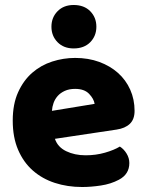

<svg xmlns="http://www.w3.org/2000/svg" viewBox="-20 -733 590 769"><path d="M309 16Q250 16 199.5 -0.5Q149 -17 111.5 -50Q74 -83 52.5 -133Q31 -183 31 -250Q31 -316 52.5 -363.5Q74 -411 109 -441.5Q144 -472 189 -486.5Q234 -501 281 -501Q334 -501 377.5 -485Q421 -469 452.5 -441Q484 -413 501.5 -374Q519 -335 519 -289Q519 -255 500 -237Q481 -219 447 -214L200 -177Q211 -144 245 -127.5Q279 -111 323 -111Q364 -111 400.5 -121.5Q437 -132 460 -146Q476 -136 487 -118Q498 -100 498 -80Q498 -35 456 -13Q424 4 384 10Q344 16 309 16ZM281 -377Q257 -377 239.5 -369Q222 -361 211 -348.5Q200 -336 194.5 -320.5Q189 -305 188 -289L359 -317Q356 -337 337 -357Q318 -377 281 -377ZM186 -626Q186 -663 210.5 -688Q235 -713 275 -713Q317 -713 341.5 -688Q366 -663 366 -626Q366 -589 341.5 -564Q317 -539 275 -539Q235 -539 210.5 -564Q186 -589 186 -626Z"/></svg>

Font: Baloo Paaji
Style: Regular
Weight: 400
Designer: Shuchita Grover and Ek Type
Foundry: Ek Type
Version: Version 1.443;PS 1.000;hotconv 16.6.51;makeotf.lib2.5.65220;